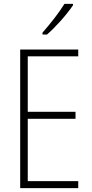

<svg xmlns="http://www.w3.org/2000/svg" viewBox="-20 -969 475 989"><path d="M356 -942V-949H312C282 -901 242 -850 199 -801V-791H222C266 -829 325 -895 356 -942ZM383 0V-36H123V-357H369V-393H123V-679H383V-714H84V0Z"/></svg>

Font: Noto Sans Hebrew Condensed ExtraLight
Style: Regular
Weight: 200
Width: 3
Designer: Monotype Design Team
Foundry: Monotype Imaging Inc.
Version: Version 2.004